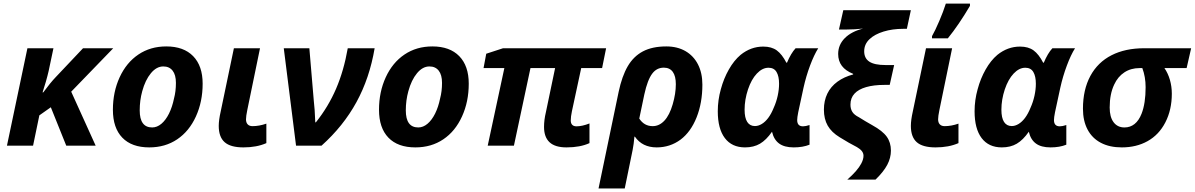

<svg xmlns="http://www.w3.org/2000/svg" viewBox="-20 -817 6702 1077"><path d="M133.8 -546.4H279.8L252.9 -418.9Q247.1 -393.1 237.3 -358.9Q227.5 -324.7 218.8 -298.8H222.7Q261.7 -352.1 293 -384.8L445.8 -546.4H615.2L379.4 -302.7L516.6 0H351.6L265.1 -215.3L200.7 -169.9L165.5 0H19Z M613.3 -201.2Q613.3 -301.3 651.1 -383.5Q689 -465.8 756.3 -511.2Q823.7 -556.6 912.6 -556.6Q1010.3 -556.6 1063.5 -502Q1116.7 -447.3 1116.7 -347.7Q1116.7 -246.6 1078.9 -163.6Q1041 -80.6 974.1 -35.6Q906.7 9.8 817.4 9.8Q718.8 9.8 666 -44.9Q613.3 -99.6 613.3 -201.2ZM956.1 -264.6Q966.8 -304.7 966.8 -352.1Q966.8 -397 948.2 -420.7Q929.7 -444.3 896 -444.3Q857.9 -444.3 826.4 -406.2Q794.9 -368.2 777.8 -305.2Q763.7 -253.9 763.7 -197.8Q763.7 -102.1 833.5 -102.1Q860.8 -102.1 885.3 -122.6Q909.7 -143.1 928 -179.9Q946.3 -216.8 956.1 -264.6Z M1207 -110.8Q1207 -143.1 1217.8 -190.9L1292 -546.4H1438.5L1367.2 -200.2Q1359.9 -165 1359.9 -147.5Q1359.9 -129.4 1369.4 -119.4Q1378.9 -109.4 1396.5 -109.4Q1434.1 -109.4 1474.1 -123.5V-14.2Q1419.9 9.8 1345.7 9.8Q1272.9 9.8 1240 -19.5Q1207 -48.8 1207 -110.8Z M1571.8 -546.4H1715.3L1740.2 -251.5Q1745.6 -209.5 1748.5 -130.9H1752Q1821.8 -218.3 1865.2 -319.3Q1908.7 -420.4 1930.7 -546.4H2081.5Q2053.2 -378.9 1979.5 -244.1Q1905.8 -109.4 1783.7 0H1640.6Z M2106 -201.2Q2106 -301.3 2143.8 -383.5Q2181.6 -465.8 2249 -511.2Q2316.4 -556.6 2405.3 -556.6Q2502.9 -556.6 2556.2 -502Q2609.4 -447.3 2609.4 -347.7Q2609.4 -246.6 2571.5 -163.6Q2533.7 -80.6 2466.8 -35.6Q2399.4 9.8 2310.1 9.8Q2211.4 9.8 2158.7 -44.9Q2106 -99.6 2106 -201.2ZM2448.7 -264.6Q2459.5 -304.7 2459.5 -352.1Q2459.5 -397 2440.9 -420.7Q2422.4 -444.3 2388.7 -444.3Q2350.6 -444.3 2319.1 -406.2Q2287.6 -368.2 2270.5 -305.2Q2256.3 -253.9 2256.3 -197.8Q2256.3 -102.1 2326.2 -102.1Q2353.5 -102.1 2377.9 -122.6Q2402.3 -143.1 2420.7 -179.9Q2439 -216.8 2448.7 -264.6Z M3031.7 -105Q3031.7 -144 3042 -187L3093.8 -435.1H2955.6L2862.8 0H2715.8L2809.1 -435.1H2692.4L2707.5 -515.6L2801.8 -546.4H3379.9L3357.4 -435.1H3240.2L3188 -192.4Q3181.6 -162.1 3181.6 -141.1Q3181.6 -125.5 3189.7 -116.9Q3197.8 -108.4 3213.9 -108.4Q3245.6 -108.4 3286.6 -124.5V-14.2Q3234.4 9.8 3157.7 9.8Q3093.8 9.8 3062.7 -19Q3031.7 -47.9 3031.7 -105Z M3717.8 -556.6Q3779.3 -556.6 3825 -530.3Q3870.6 -503.9 3895.3 -455.6Q3919.9 -407.2 3919.9 -342.3Q3919.9 -240.2 3887.5 -158.7Q3855 -77.1 3797.4 -33.7Q3738.3 9.8 3663.6 9.8Q3583 9.8 3541.5 -50.3H3538.6Q3535.2 -8.3 3528.8 23.4L3484.4 240.2H3337.4L3450.2 -301.8Q3468.8 -389.6 3501.2 -445.3Q3533.7 -501 3586.4 -528.8Q3639.2 -556.6 3717.8 -556.6ZM3753.4 -231.9Q3771 -292 3771 -344.7Q3771 -390.1 3753.9 -413.8Q3736.8 -437.5 3703.6 -437.5Q3664.1 -437.5 3639.2 -404.8Q3612.3 -370.1 3594.2 -287.1L3565.9 -151.9Q3593.3 -109.4 3641.1 -109.4Q3678.2 -109.4 3707 -140.4Q3735.8 -171.4 3753.4 -231.9Z M4006.3 -192.9Q4006.3 -255.4 4023.4 -316.4Q4039.6 -376.5 4068.4 -427.2Q4097.2 -478 4134.3 -509.3Q4191.9 -555.7 4261.2 -555.7Q4308.1 -555.7 4337.4 -534.2Q4366.7 -512.7 4391.1 -465.3H4394.5Q4417 -518.6 4442.9 -546.4H4569.8Q4546.4 -509.3 4523.9 -449.2Q4501.5 -389.2 4487.3 -325.2L4457.5 -187Q4451.7 -157.7 4451.7 -143.6Q4451.7 -108.4 4484.4 -108.4Q4499 -108.4 4521 -115.7V-5.4Q4483.4 9.8 4432.1 9.8Q4379.9 9.8 4350.3 -12Q4320.8 -33.7 4310.5 -78.1Q4278.3 -31.7 4243.2 -11Q4208 9.8 4159.2 9.8Q4085.4 9.8 4045.9 -42.5Q4006.3 -94.7 4006.3 -192.9ZM4289.1 -155.3Q4306.6 -178.7 4320.3 -212.9Q4334.5 -244.1 4342.3 -279.5Q4350.1 -314.9 4350.1 -347.2Q4350.1 -389.2 4335.9 -413.1Q4321.8 -437 4291 -437Q4256.3 -437 4225.6 -404.5Q4194.8 -372.1 4175.8 -315.4Q4156.7 -257.8 4156.7 -201.7Q4156.7 -155.8 4171.6 -132.8Q4186.5 -109.9 4214.8 -109.9Q4233.9 -109.9 4253.2 -121.6Q4272.5 -133.3 4289.1 -155.3Z M4811 100.6Q4823.7 76.7 4823.7 57.1Q4823.7 43 4815.2 31.5Q4806.6 20 4788.6 9.3L4787.1 8.3Q4743.7 -13.7 4690.4 -46.9Q4644.5 -74.7 4623 -112.1Q4601.6 -149.4 4601.6 -202.1Q4601.6 -252 4620.8 -291.7Q4640.1 -331.5 4677.7 -358.9Q4714.4 -385.7 4765.6 -399.4V-402.8Q4723.1 -419.9 4702.4 -447.5Q4681.6 -475.1 4681.6 -514.2Q4681.6 -565.4 4718.5 -602.8Q4755.4 -640.1 4821.3 -656.7Q4774.4 -651.4 4727.1 -651.4H4686L4710.4 -759.8H5089.4L5066.9 -655.3H5046.4Q4985.8 -655.3 4936 -639.9Q4886.2 -624.5 4858.4 -598.1Q4827.6 -569.8 4827.6 -529.3Q4827.6 -490.2 4856.4 -471.2Q4885.3 -452.1 4947.8 -452.1H4995.6L4970.7 -340.8H4941.4Q4881.3 -340.8 4838.4 -328.4Q4795.4 -315.9 4773.4 -292Q4750.5 -267.6 4750.5 -230Q4750.5 -206.1 4761.2 -189.2Q4772 -172.4 4797.4 -159.7Q4832 -137.7 4873 -114.7Q4930.7 -83 4954.1 -50.3Q4977.5 -17.6 4977.5 27.8Q4977.5 68.8 4956.8 107.9Q4936 147 4891.1 190.4H4732.9Q4790 140.6 4811 100.6Z M5089.4 -110.8Q5089.4 -143.1 5100.1 -190.9L5174.3 -546.4H5320.8L5249.5 -200.2Q5242.2 -165 5242.2 -147.5Q5242.2 -129.4 5251.7 -119.4Q5261.2 -109.4 5278.8 -109.4Q5316.4 -109.4 5356.4 -123.5V-14.2Q5302.2 9.8 5228 9.8Q5155.3 9.8 5122.3 -19.5Q5089.4 -48.8 5089.4 -110.8ZM5285.6 -796.9H5420.9V-784.2Q5357.9 -677.2 5296.9 -602.1H5208V-614.3Q5225.6 -645 5248.5 -698.5Q5271.5 -752 5285.6 -796.9Z M5446.8 -192.9Q5446.8 -255.4 5463.9 -316.4Q5480 -376.5 5508.8 -427.2Q5537.6 -478 5574.7 -509.3Q5632.3 -555.7 5701.7 -555.7Q5748.5 -555.7 5777.8 -534.2Q5807.1 -512.7 5831.5 -465.3H5835Q5857.4 -518.6 5883.3 -546.4H6010.3Q5986.8 -509.3 5964.4 -449.2Q5941.9 -389.2 5927.7 -325.2L5897.9 -187Q5892.1 -157.7 5892.1 -143.6Q5892.1 -108.4 5924.8 -108.4Q5939.5 -108.4 5961.4 -115.7V-5.4Q5923.8 9.8 5872.6 9.8Q5820.3 9.8 5790.8 -12Q5761.2 -33.7 5751 -78.1Q5718.8 -31.7 5683.6 -11Q5648.4 9.8 5599.6 9.8Q5525.9 9.8 5486.3 -42.5Q5446.8 -94.7 5446.8 -192.9ZM5729.5 -155.3Q5747.1 -178.7 5760.7 -212.9Q5774.9 -244.1 5782.7 -279.5Q5790.5 -314.9 5790.5 -347.2Q5790.5 -389.2 5776.4 -413.1Q5762.2 -437 5731.4 -437Q5696.8 -437 5666 -404.5Q5635.3 -372.1 5616.2 -315.4Q5597.2 -257.8 5597.2 -201.7Q5597.2 -155.8 5612.1 -132.8Q5627 -109.9 5655.3 -109.9Q5674.3 -109.9 5693.6 -121.6Q5712.9 -133.3 5729.5 -155.3Z M6054.7 -207Q6054.7 -314 6096.2 -390.9Q6137.7 -467.8 6215.3 -507.3Q6292 -546.4 6398.4 -546.4H6661.6L6636.2 -435.1H6511.7Q6531.7 -406.2 6542.5 -368.9Q6553.2 -331.5 6553.2 -291.5Q6553.2 -201.2 6517.1 -130.9Q6481 -60.5 6416.5 -24.9Q6354 9.8 6272.5 9.8Q6204.1 9.8 6155.3 -15.9Q6106.4 -41.5 6080.6 -90.3Q6054.7 -139.2 6054.7 -207ZM6383.3 -178.7Q6406.2 -236.3 6406.2 -328.1Q6406.2 -385.7 6387.7 -435.1H6372.6Q6323.7 -435.1 6287.1 -411.1Q6250.5 -387.2 6230 -342.8Q6204.6 -289.6 6204.6 -213.9Q6204.6 -160.6 6226.6 -131.3Q6248.5 -102.1 6287.6 -102.1Q6319.8 -102.1 6344 -121.3Q6368.2 -140.6 6383.3 -178.7Z"/></svg>

Font: Viking Open Sans
Style: Bold Italic
Weight: 700
Italic angle: -12°
Foundry: Ascender Corporation
Version: Version 2.000